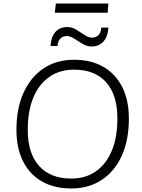

<svg xmlns="http://www.w3.org/2000/svg" viewBox="-20 -1058 805 1086"><path d="M383 8Q286 8 216.5 -32Q147 -72 110 -146.5Q73 -221 73 -324Q73 -445 113.5 -534Q154 -623 227 -671.5Q300 -720 399 -720Q495 -720 564.5 -680Q634 -640 671.5 -565.5Q709 -491 709 -387Q709 -266 669 -177.5Q629 -89 555.5 -40.5Q482 8 383 8ZM383 -48Q464 -48 522.5 -89Q581 -130 612.5 -206Q644 -282 644 -388Q644 -521 580.5 -592.5Q517 -664 399 -664Q318 -664 259 -623Q200 -582 168.5 -506Q137 -430 137 -323Q137 -191 201 -119.5Q265 -48 383 -48ZM266 -798Q268 -834 280 -857.5Q292 -881 312.5 -893Q333 -905 359 -905Q388 -905 412 -890Q436 -875 458.5 -860Q481 -845 501 -845Q525 -845 538.5 -861Q552 -877 552 -902H593Q591 -866 578.5 -842.5Q566 -819 545.5 -807Q525 -795 499 -795Q471 -795 446.5 -810Q422 -825 400 -839.5Q378 -854 358 -854Q334 -854 320.5 -839Q307 -824 305 -798ZM290 -986 296 -1038H593L589 -986Z"/></svg>

Font: Muli Light
Style: Italic
Weight: 300
Italic angle: -4.541°
Designer: Vernon Adams
Foundry: Vernon Adams
Version: Version 2.100; ttfautohint (v1.8.1.43-b0c9)